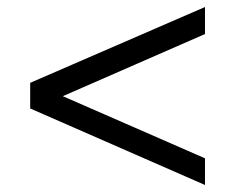

<svg xmlns="http://www.w3.org/2000/svg" viewBox="-20 -523 670 547"><path d="M66 -287 564 -503V-426L159 -249L564 -72V4L66 -214Z"/></svg>

Font: Rosario Light Light
Style: Regular
Weight: 300
Version: Version 1.101; ttfautohint (v1.8.1.43-b0c9)